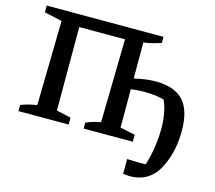

<svg xmlns="http://www.w3.org/2000/svg" viewBox="-118 -801 1287 1151"><g transform="rotate(15 526.0 -225.5)"><path d="M34 0V-38Q59 -48 84 -54Q109 -60 134 -64L144 -589L34 -613V-655H759V-617Q735 -609 707.5 -602Q680 -595 651 -591V-63L744 -43V0H439V-37Q462 -47 484.5 -53.5Q507 -60 530 -64L540 -581H256V-63L346 -43V0ZM782 204Q761 204 738 201V109Q758 110 778.5 110.5Q799 111 819 111Q840 111 860.5 110.5Q881 110 901 109L846 130Q859 99 868.5 57.5Q878 16 883.5 -29.5Q889 -75 889 -118Q889 -177 878.5 -225.5Q868 -274 848 -308L890 -282Q856 -294 819 -300.5Q782 -307 737 -307Q699 -307 662.5 -302.5Q626 -298 590 -289V-351Q645 -368 694 -376.5Q743 -385 784 -385Q900 -385 955.5 -326Q1011 -267 1011 -137Q1011 -81 1000.5 -27Q990 27 970 70Q942 137 894.5 170.5Q847 204 782 204Z"/></g></svg>

Font: Piazzolla 24pt SemiBold
Style: Regular
Weight: 600
Designer: Juan Pablo del Peral
Foundry: Huerta Tipografica
Version: Version 2.005